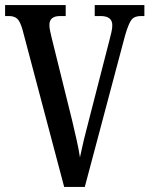

<svg xmlns="http://www.w3.org/2000/svg" viewBox="-20 -734 587 754"><path d="M68 -619Q59 -650 47.5 -660.5Q36 -671 15 -671H0V-714H238V-671H216Q174 -671 174 -636Q174 -625 177 -611.5Q180 -598 183 -585L263 -262Q273 -219 281 -184Q289 -149 294 -116Q301 -150 309 -183.5Q317 -217 329 -262L410 -577Q414 -593 417.5 -607.5Q421 -622 421 -635Q421 -671 375 -671H352V-714H547V-671H533Q508 -671 496.5 -656.5Q485 -642 471 -594L313 0H232Z"/></svg>

Font: Noto Serif Myanmar ExtraCondensed Medium
Style: Regular
Weight: 500
Width: 2
Designer: Ben Mitchell and the Monotype Design Team
Foundry: Monotype Imaging Inc.
Version: Version 2.106; ttfautohint (v1.8.4.7-5d5b)